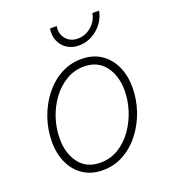

<svg xmlns="http://www.w3.org/2000/svg" viewBox="-139 -855 862 969"><g transform="rotate(-20 292.5 -370.0)"><path d="M248.5 11.7Q189 11.7 145.3 -16.6Q101.6 -44.9 77.9 -95Q54.2 -145 54.2 -210.9Q54.2 -273.9 74.7 -335Q95.2 -396 132.8 -445.3Q170.4 -494.6 222.2 -523.9Q273.9 -553.2 336.4 -553.2Q395.5 -553.2 439 -525.1Q482.4 -497.1 506.3 -447Q530.3 -397 530.3 -331.1Q530.3 -267.6 509.8 -206.5Q489.3 -145.5 451.7 -96.2Q414.1 -46.9 362.3 -17.6Q310.5 11.7 248.5 11.7ZM249.5 -28.3Q303.2 -28.3 346.9 -54.9Q390.6 -81.5 422.1 -125.7Q453.6 -169.9 470.7 -223.1Q487.8 -276.4 487.8 -329.6Q487.8 -409.2 448 -461.2Q408.2 -513.2 335.4 -513.2Q283.7 -513.2 240 -487.3Q196.3 -461.4 164.1 -418Q131.8 -374.5 114.3 -321Q96.7 -267.6 96.7 -211.9Q96.7 -131.8 136.5 -80.1Q176.3 -28.3 249.5 -28.3ZM350.6 -621.1Q313.5 -621.1 286.6 -638.7Q259.8 -656.2 247.3 -686Q234.9 -715.8 240.7 -752H276.9Q270 -711.4 293.2 -683.6Q316.4 -655.8 356.4 -655.8Q397 -655.8 429.4 -683.6Q461.9 -711.4 468.3 -752H504.4Q498 -715.8 475.6 -686Q453.1 -656.2 420.4 -638.7Q387.7 -621.1 350.6 -621.1Z"/></g></svg>

Font: Inter Extra Light
Style: Italic
Weight: 200
Italic angle: -9.39999°
Designer: Rasmus Andersson
Foundry: rsms
Version: Version 4.000;git-3c8e0fc